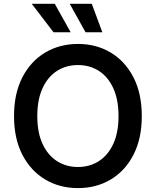

<svg xmlns="http://www.w3.org/2000/svg" viewBox="-20 -965 808 995"><path d="M384.3 9.8Q289.1 9.8 214.1 -34.9Q139.2 -79.6 95.9 -163.1Q52.7 -246.6 52.7 -363.3Q52.7 -480.5 95.9 -564.2Q139.2 -647.9 214.1 -692.6Q289.1 -737.3 384.3 -737.3Q479 -737.3 553.7 -692.6Q628.4 -647.9 671.6 -564.2Q714.8 -480.5 714.8 -363.3Q714.8 -246.6 671.6 -162.8Q628.4 -79.1 553.7 -34.7Q479 9.8 384.3 9.8ZM384.3 -99.6Q444.8 -99.6 492.2 -129.9Q539.6 -160.2 566.9 -219Q594.2 -277.8 594.2 -363.3Q594.2 -449.2 566.9 -508.3Q539.6 -567.4 492.2 -597.7Q444.8 -627.9 384.3 -627.9Q323.2 -627.9 275.6 -597.7Q228 -567.4 200.7 -508.3Q173.3 -449.2 173.3 -363.3Q173.3 -277.8 200.7 -219Q228 -160.2 275.6 -129.9Q323.2 -99.6 384.3 -99.6ZM423.3 -797.9 341.3 -945.3H455.6L510.3 -797.9ZM257.3 -797.9 144.5 -945.3H263.7L346.2 -797.9Z"/></svg>

Font: Inter Cardless
Style: Medium
Weight: 500
Designer: Rasmus Andersson
Foundry: rsms
Version: Version 4.001;git-9221beed3